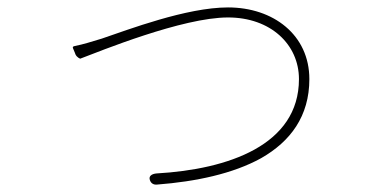

<svg xmlns="http://www.w3.org/2000/svg" viewBox="-20 -499 1020 517"><path d="M683 -73C762 -118 813 -186 813 -286C813 -405 716 -479 594 -479C482 -479 325 -419 254 -395C224 -386 206 -380 181 -375C176 -374 175 -372 177 -368L182 -356L183 -353C187 -344 196 -341 196 -341C249 -361 471 -452 594 -452C709 -452 785 -379 785 -286C785 -108 594 -43 402 -32C389 -31 379 -25 384 -13C387 -5 394 -1 403 -2C507 -10 607 -31 683 -73Z"/></svg>

Font: GenSenRounded2 TW EL
Style: Regular
Weight: 250
Version: Version 2.100;PS 2.1;hotconv 16.6.51;makeotf.lib2.5.65220 DE